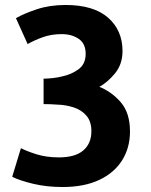

<svg xmlns="http://www.w3.org/2000/svg" viewBox="-20 -731 606 771"><path d="M502 -203Q502 -278 464.5 -321Q427 -364 375 -384V-380Q411 -399 441.5 -436Q472 -473 472 -526Q472 -609 414 -660Q356 -711 243 -711Q179 -711 127 -693.5Q75 -676 44 -658L91 -554Q117 -569 151.5 -581.5Q186 -594 228 -594Q268 -594 296 -575Q324 -556 324 -515Q324 -474 295.5 -453Q267 -432 229 -424Q197 -416 155 -415V-313Q166 -313 182 -312.5Q198 -312 208 -311Q245 -310 276.5 -299.5Q308 -289 327.5 -266Q347 -243 347 -204Q347 -155 314.5 -127Q282 -99 217 -99Q166 -99 126.5 -111.5Q87 -124 64 -136L29 -21Q59 -6 113 7Q167 20 231 20Q318 20 378.5 -8.5Q439 -37 470.5 -87.5Q502 -138 502 -203Z"/></svg>

Font: Repo Bold
Style: Bold
Weight: 700
Designer: Stefan Peev
Foundry: Context Ltd
Version: Version 1.502